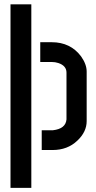

<svg xmlns="http://www.w3.org/2000/svg" viewBox="-20 -704 452 901"><path d="M29.3 177.7V-683.6H127V177.7ZM168.9 -413.1V-505.9H222.7Q310.5 -505.9 360.4 -439.5Q386.7 -402.3 386.7 -368.2V-135.7Q386.7 -85 342.8 -43.9Q296.9 0 226.6 0H175.8V-92.8H228.5Q288.1 -99.6 292 -143.6V-363.3Q292 -395.5 253.9 -408.2Q239.3 -413.1 222.7 -413.1Z"/></svg>

Font: Post No Bills Colombo
Style: Bold
Weight: 700
Designer: Kosala Senevirathne, Siva Puranthara, Lasantha Premarathna, Tharique Azeez
Foundry: Mooniak
Version: Version 1.220 ; ttfautohint (v1.6)